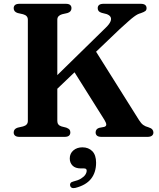

<svg xmlns="http://www.w3.org/2000/svg" viewBox="-20 -720 834 1010"><path d="M228 -272.5 537 -575Q555.5 -593 561.2 -607Q567 -621 561.5 -630.8Q556 -640.5 540.5 -646L515 -652.5Q503.5 -656 498.8 -662Q494 -668 494 -677Q494 -688 501.5 -694Q509 -700 524.5 -700H720Q736 -700 743.5 -694Q751 -688 751 -677Q751 -667.5 744.8 -662.2Q738.5 -657 720 -650.5Q712 -648.5 704 -644.5Q696 -640.5 684.8 -632.2Q673.5 -624 655.8 -608.2Q638 -592.5 610 -567L251 -224ZM353 -370 472.5 -468.5 711.5 -88Q722.5 -70.5 733.8 -62.5Q745 -54.5 759.5 -51Q775.5 -46 781.2 -39Q787 -32 787 -23Q787 -12.5 779.2 -6.2Q771.5 0 755.5 0H514Q498 0 490.5 -6.2Q483 -12.5 483 -23.5Q483 -32.5 488 -38.8Q493 -45 502 -47.5L528 -52.5Q538.5 -55.5 539 -64Q539.5 -72.5 529.5 -89ZM281.5 -83.5Q281.5 -72.5 287 -65.5Q292.5 -58.5 303.5 -55L329 -48.5Q341.5 -43.5 345.8 -38Q350 -32.5 350 -23Q350 -12.5 342.8 -6.2Q335.5 0 320 0H82.5Q67 0 59.5 -6.2Q52 -12.5 52 -23Q52 -42 73 -48.5L101.5 -55Q114 -58.5 120.2 -65.5Q126.5 -72.5 126.5 -83.5V-616.5Q126.5 -627.5 120.2 -634.5Q114 -641.5 101.5 -645L73 -651.5Q52 -658 52 -677Q52 -688 59.5 -694Q67 -700 82.5 -700H326Q341.5 -700 348.8 -694Q356 -688 356 -677Q356 -658 335 -651.5L306.5 -645Q294.5 -641.5 288 -634.5Q281.5 -627.5 281.5 -616.5ZM405.5 166Q376 166 361.5 151Q347 136 347 113.5Q347 87.5 366 71.2Q385 55 413.5 55Q445.5 55 465.5 75.2Q485.5 95.5 485.5 136Q485.5 187 458.8 220.8Q432 254.5 376 268.5Q364.5 271 357.8 267.8Q351 264.5 349 256.5Q347 249.5 350.8 243.5Q354.5 237.5 365 235Q390.5 229 406 219.5Q421.5 210 428.8 199Q436 188 436 177.5Q436 166 422 166Z"/></svg>

Font: Fraunces SemiBold
Style: Regular
Weight: 600
Version: Version 1.000;[b76b70a41]